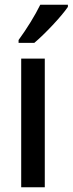

<svg xmlns="http://www.w3.org/2000/svg" viewBox="-20 -852 305 806"><path d="M265 -823V-832H149C127 -787 93 -732 58 -684V-672H124C168 -709 238 -783 265 -823ZM168 -66V-606H69V-66Z"/></svg>

Font: Noto Sans Malayalam UI Condensed Medium
Style: Regular
Weight: 500
Width: 3
Designer: Jelle Bosma - Monotype Design Team
Foundry: Monotype Imaging Inc.
Version: Version 2.104